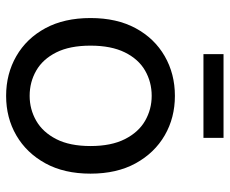

<svg xmlns="http://www.w3.org/2000/svg" viewBox="-80 -640 733 612"><g transform="rotate(90 286.0 -334.5)"><path d="M286 12Q216 12 159.5 -20.5Q103 -53 70.5 -113Q38 -173 38 -257Q38 -341 70.5 -401Q103 -461 159.5 -493.5Q216 -526 286 -526Q356 -526 412 -493.5Q468 -461 501 -401Q534 -341 534 -257Q534 -173 501 -113Q468 -53 412 -20.5Q356 12 286 12ZM286 -63Q329 -63 365.5 -84Q402 -105 424 -148Q446 -191 446 -257Q446 -323 424 -366.5Q402 -410 365.5 -431Q329 -452 286 -452Q242 -452 205.5 -431Q169 -410 147.5 -366.5Q126 -323 126 -257Q126 -191 147.5 -148Q169 -105 205.5 -84Q242 -63 286 -63ZM153 -681H420V-617H153Z"/></g></svg>

Font: TikTok Sans 24pt
Style: Regular
Weight: 400
Version: Version 4.000